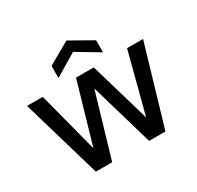

<svg xmlns="http://www.w3.org/2000/svg" viewBox="-151 -875 1076 1049"><g transform="rotate(-30 387.5 -350.5)"><path d="M168 0 22 -499H121L231 -77L209 -78L331 -499H443L566 -78L543 -77L653 -499H754L607 0H504L376 -439H400L271 0ZM247 -545V-621L387 -701L528 -621V-545L387 -629Z"/></g></svg>

Font: DM Sans 20pt Medium
Style: Regular
Weight: 500
Version: Version 4.004;gftools[0.9.30]